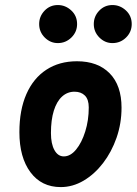

<svg xmlns="http://www.w3.org/2000/svg" viewBox="-20 -756 556 782"><path d="M227.5 6Q149 6 104 -54.5Q59 -115 59 -218Q59 -308 87.5 -372.8Q116 -437.5 168.8 -472Q221.5 -506.5 293.5 -506.5Q378.5 -506.5 426.8 -457.2Q475 -408 475 -317.5Q475 -253.5 454.8 -195.2Q434.5 -137 399.8 -91.8Q365 -46.5 320.5 -20.2Q276 6 227.5 6ZM240 -119Q267 -119 290 -147Q313 -175 327.2 -220.5Q341.5 -266 341.5 -318.5Q341.5 -351 325.8 -366.8Q310 -382.5 283.5 -382.5Q254.5 -382.5 232.8 -362.8Q211 -343 199.2 -305.2Q187.5 -267.5 187.5 -214Q187.5 -170 201.8 -144.5Q216 -119 240 -119ZM438 -580.5Q407.5 -580.5 384.8 -603.2Q362 -626 362 -658Q362 -689.5 384 -712.5Q406 -735.5 438 -735.5Q469 -735.5 492.8 -713.5Q516.5 -691.5 516.5 -658Q516.5 -626 493.5 -603.2Q470.5 -580.5 438 -580.5ZM215.5 -580.5Q185 -580.5 162.2 -603.2Q139.5 -626 139.5 -658Q139.5 -689.5 161.5 -712.5Q183.5 -735.5 215.5 -735.5Q246.5 -735.5 270.2 -713.5Q294 -691.5 294 -658Q294 -626 270.8 -603.2Q247.5 -580.5 215.5 -580.5Z"/></svg>

Font: Edu AU VIC WA NT Hand
Style: Bold
Weight: 700
Version: Version 1.001